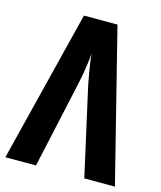

<svg xmlns="http://www.w3.org/2000/svg" viewBox="-108 -793 731 872"><g transform="rotate(15 257.5 -357.0)"><path d="M335.9 -713.9 515.1 0H371.1L278.8 -412.1Q272.5 -445.3 267.8 -472.2Q263.2 -499 260.3 -520Q257.3 -541 256.8 -556.2Q254.4 -532.7 251.2 -509Q248 -485.4 244.1 -461.7Q240.2 -438 234.9 -414.1L144 0H0L178.2 -713.9Z"/></g></svg>

Font: Open Sans Condensed
Style: Regular
Weight: 400
Width: 3
Designer: Monotype Design Team
Foundry: Monotype Imaging Inc.
Version: Version 3.000